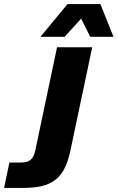

<svg xmlns="http://www.w3.org/2000/svg" viewBox="-110 -769 575 939"><path d="M88 -589H206L287 -678L331 -589H445L381 -749H220ZM-90 150H2C141 150 204 109 234 -31L341 -538H169L63 -35C53 12 34 26 -10 26H-64Z"/></svg>

Font: Geist ExtraBold
Style: Italic
Weight: 800
Italic angle: -12°
Designer: Basement.studio, Andrés Briganti, Mateo Zaragoza
Foundry: Basement.studio, Vercel, Andrés Briganti, Guido Ferreyra, Mateo Zaragoza
Version: Version 1.500